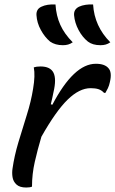

<svg xmlns="http://www.w3.org/2000/svg" viewBox="-20 -833 515 858"><path d="M396 -813Q402 -715 473 -644Q463 -637 452.5 -634Q442 -631 429 -631Q394 -631 373 -647Q348 -667 331 -699Q314 -731 311 -765Q309 -791 333 -803Q346 -809 362.5 -811.5Q379 -814 396 -813ZM228 -813Q231 -763 249.5 -722Q268 -681 305 -644Q295 -637 284.5 -634Q274 -631 261 -631Q227 -631 204 -647Q180 -667 162.5 -699Q145 -731 143 -765Q142 -777 147 -787Q152 -797 165 -803Q190 -815 228 -813ZM123 1Q119 3 112 4Q105 5 97 5Q68 5 53.5 -8.5Q39 -22 36 -41.5Q33 -61 36 -80Q44 -136 62 -196.5Q80 -257 99.5 -318.5Q119 -380 128 -437Q138 -496 131 -532Q143 -536 161 -536Q205 -536 219 -508Q233 -480 219 -421Q214 -395 207 -367L214 -365Q310 -548 408 -548Q429 -548 442.5 -543Q456 -538 463 -530Q482 -512 471 -466Q468 -451 462 -438.5Q456 -426 451 -418H445Q434 -430 420 -434.5Q406 -439 385 -439Q335 -439 282.5 -388Q230 -337 165 -222Q148 -165 135.5 -110Q123 -55 123 1Z"/></svg>

Font: Recursive Sn Csl St
Style: Italic
Weight: 400
Italic angle: -15°
Version: Version 1.079;hotconv 1.0.112;makeotfexe 2.5.65598; ttfautoh